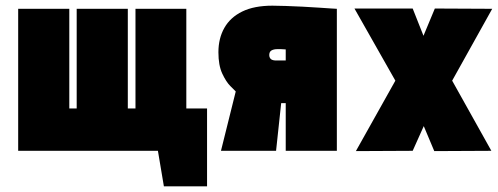

<svg xmlns="http://www.w3.org/2000/svg" viewBox="-20 -531 1753 676"><path d="M505 -149V0H536L557 125H709V-149ZM457 -500V-149H430V-500H250V-149H224V-500H44V0H636V-500Z M939 -511Q875 -511 833 -490.5Q791 -470 770 -433Q749 -396 749 -347Q749 -301 762.5 -272Q776 -243 791 -228Q806 -213 810 -209L758 0H952L970 -168Q971 -168 972 -168Q973 -168 974 -168Q975 -168 975 -168H986V0H1166V-500Q1166 -500 1148.5 -501Q1131 -502 1104 -504Q1077 -506 1045.5 -507.5Q1014 -509 986 -510Q958 -511 939 -511ZM953 -318Q947 -318 942.5 -319Q938 -320 935 -322Q932 -324 930 -328Q928 -332 928 -337Q928 -349 936 -353.5Q944 -358 957 -358Q959 -358 962 -358Q965 -358 969 -358Q973 -358 977.5 -357.5Q982 -357 986 -357V-318Z M1471 -405 1433 -501H1228L1372 -247L1233 1L1433 0L1472 -87L1509 1L1710 0L1572 -247L1713 -500L1511 -501Z"/></svg>

Font: Advent Pro Black
Style: Regular
Weight: 900
Version: Version 3.000